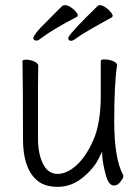

<svg xmlns="http://www.w3.org/2000/svg" viewBox="-20 -710 540 743"><path d="M244 -563 245 -566Q256 -588 358 -687Q360 -690 367.5 -690Q375 -690 387.5 -682Q400 -674 408 -664Q416 -654 416 -649.5Q416 -645 413 -643Q302 -582 282.5 -567Q263 -552 256 -552Q244 -552 244 -563ZM121 -14Q69 -61 69 -171Q69 -368 67 -474Q67 -479 82 -479Q97 -479 112.5 -472Q128 -465 128 -456L127 -368V-175Q127 -115 146.5 -76Q166 -37 202.5 -37Q239 -37 276 -70.5Q313 -104 341.5 -168.5Q370 -233 370 -342V-475Q370 -480 386 -480Q402 -480 417.5 -473.5Q433 -467 433 -458Q422 -385 422 -240Q422 -95 457 -32Q457 -30 457 -25.5Q457 -21 446 -6.5Q435 8 421 8Q400 8 389 -34Q378 -76 376 -103L375 -123L366 -105Q348 -63 303 -25Q258 13 204 13Q150 13 121 -14ZM109 -563Q109 -568 120.5 -583.5Q132 -599 163 -629Q218 -685 221.5 -687.5Q225 -690 233 -690Q241 -690 253 -682.5Q265 -675 273 -665.5Q281 -656 281 -651.5Q281 -647 278 -645Q181 -595 132 -557Q128 -553 121 -553Q109 -553 109 -563Z"/></svg>

Font: Moon Stars Kai T HW Light
Style: Regular
Weight: 300
Designer: GuiWonder
Version: Version 1.101